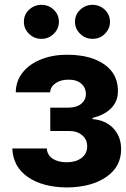

<svg xmlns="http://www.w3.org/2000/svg" viewBox="-20 -785 534 815"><path d="M32.2 -154.8H178.7Q180.2 -127.4 203.1 -111.8Q226.1 -96.2 263.2 -96.2Q301.3 -96.2 325.4 -114Q349.6 -131.8 350.1 -163.6Q350.1 -192.9 328.4 -211.2Q306.6 -229.5 271.5 -229H193.4V-328.1H271.5Q305.7 -328.6 325 -344.5Q344.2 -360.4 344.7 -385.7Q344.2 -413.6 324.5 -430.4Q304.7 -447.3 271.5 -446.8Q238.3 -447.3 216.1 -431.9Q193.8 -416.5 192.9 -393.1H46.9Q47.9 -442.4 76.7 -478Q105.5 -513.7 154.8 -533.2Q204.1 -552.7 264.6 -552.7Q331.1 -552.7 379.9 -534.2Q481 -494.1 480.5 -398.4Q481 -356 452.6 -326.4Q424.3 -296.9 373 -284.7V-279.3Q427.2 -275.4 460.7 -240.7Q494.1 -206.1 494.1 -151.4Q494.1 -77.1 430.9 -33.7Q367.7 9.8 263.7 10.7Q161.1 9.8 98.4 -33.4Q35.6 -76.7 32.2 -154.8ZM156.2 -620.1Q125 -620.1 103 -641.6Q81.1 -663.1 81.5 -692.4Q81.1 -722.7 103 -743.4Q125 -764.2 156.2 -764.6Q187 -764.2 208.5 -743.4Q230 -722.7 230 -692.4Q230 -663.1 208.3 -641.6Q186.5 -620.1 156.2 -620.1ZM298.3 -692.4Q298.3 -722.7 320.1 -743.4Q341.8 -764.2 373 -764.6Q403.8 -764.2 425.3 -743.4Q446.8 -722.7 446.8 -692.4Q446.8 -663.1 425.3 -641.6Q403.8 -620.1 373 -620.1Q342.3 -620.1 320.3 -641.6Q298.3 -663.1 298.3 -692.4Z"/></svg>

Font: Inter Tight Stencil
Style: Bold
Weight: 700
Designer: Rasmus Andersson
Foundry: rsms
Version: Version 3.004;Glyphs 3.1.2 (3151)